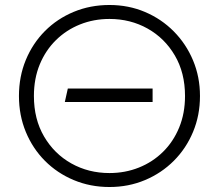

<svg xmlns="http://www.w3.org/2000/svg" viewBox="-20 -735 878 770"><path d="M419 15Q342 15 275.8 -12.8Q209.5 -40.5 160.2 -90Q111 -139.5 83.5 -206Q56 -272.5 56 -350Q56 -428 83.5 -494.5Q111 -561 160.2 -610.5Q209.5 -660 275.8 -687.5Q342 -715 419 -715Q495.5 -715 561.5 -687Q627.5 -659 677 -609Q726.5 -559 754.2 -492.8Q782 -426.5 782 -350Q782 -272.5 754.2 -206Q726.5 -139.5 677 -90Q627.5 -40.5 561.5 -12.8Q495.5 15 419 15ZM240 -326 252 -380H592V-326ZM419 -41Q482 -41 537 -63Q592 -85 633.5 -125.8Q675 -166.5 698.5 -223.5Q722 -280.5 722 -350Q722 -443 681.2 -512.5Q640.5 -582 571.8 -620.5Q503 -659 419 -659Q356 -659 301 -637Q246 -615 204.5 -574.2Q163 -533.5 139.5 -476.8Q116 -420 116 -350Q116 -257 156.8 -187.5Q197.5 -118 266.2 -79.5Q335 -41 419 -41Z"/></svg>

Font: Geologica-Sharp
Style: Regular
Weight: 100
Designer: Sindre Bremnes, Frode Helland
Foundry: Monokrom Skriftforlag AS
Version: Version 1.010;gftools[0.9.28]